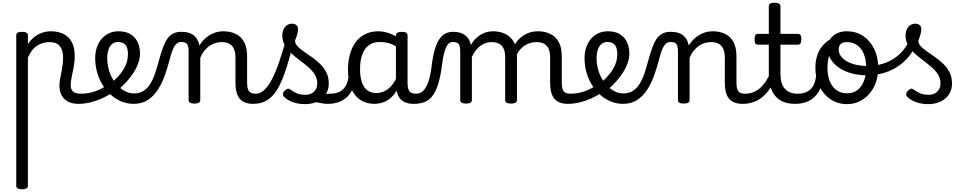

<svg xmlns="http://www.w3.org/2000/svg" viewBox="-20 -750 7118 1418"><path d="M142 648Q121 648 110.5 641.5Q100 635 100 622V-489Q100 -502 110.5 -508.5Q121 -515 142 -515Q164 -515 175 -508.5Q186 -502 186 -489V-424Q205 -453 231 -474.5Q257 -496 289 -507.5Q321 -519 356 -519Q408 -519 447.5 -500Q487 -481 509.5 -440.5Q532 -400 532 -334Q532 -310 529 -286.5Q526 -263 521.5 -240.5Q517 -218 512.5 -197Q508 -176 505 -156.5Q502 -137 502 -120Q502 -91 519 -74.5Q536 -58 579 -58Q593 -58 599.5 -46.5Q606 -35 604.5 -20.5Q603 -6 592 5.5Q581 17 560 17Q493 17 456 -18.5Q419 -54 419 -115Q419 -131 421.5 -150.5Q424 -170 428.5 -191.5Q433 -213 437 -236Q441 -259 443.5 -281.5Q446 -304 446 -326Q446 -379 422.5 -409Q399 -439 344 -439Q322 -439 299.5 -433Q277 -427 256 -414Q235 -401 217.5 -379Q200 -357 186 -325V622Q186 635 175 641.5Q164 648 142 648Z M560 17Q541 17 534.5 5.5Q528 -6 532 -20.5Q536 -35 548 -46.5Q560 -58 579 -58Q635 -58 686.5 -77Q738 -96 775 -124Q789 -133 799 -128Q809 -123 814 -110.5Q819 -98 817.5 -84.5Q816 -71 805 -64Q773 -41 731.5 -22.5Q690 -4 646 6.5Q602 17 560 17Z M779 -121Q801 -136 820.5 -153.5Q840 -171 856 -189Q878 -214 893.5 -239.5Q909 -265 917 -292.5Q925 -320 925 -349Q925 -401 905 -420.5Q885 -440 851 -440Q837 -440 830.5 -452Q824 -464 824.5 -479.5Q825 -495 832.5 -507Q840 -519 854 -519Q911 -519 946.5 -496Q982 -473 998 -435.5Q1014 -398 1014 -355Q1014 -321 1001.5 -285Q989 -249 967 -214.5Q945 -180 916 -148Q895 -124 871 -103Q847 -82 821 -64Z M967 17Q921 17 878.5 0Q836 -17 800.5 -48Q765 -79 738.5 -121.5Q712 -164 697.5 -214.5Q683 -265 683 -321Q683 -364 695.5 -400.5Q708 -437 731 -463.5Q754 -490 785.5 -504.5Q817 -519 854 -519Q868 -519 874.5 -507Q881 -495 880.5 -479.5Q880 -464 872 -452Q864 -440 850 -440Q837 -440 825 -435Q813 -430 803 -420.5Q793 -411 786.5 -397Q780 -383 776 -364.5Q772 -346 772 -323Q772 -266 789 -218Q806 -170 834.5 -134.5Q863 -99 898 -79.5Q933 -60 969 -60Q1010 -60 1039 -78Q1068 -96 1088.5 -128.5Q1109 -161 1124.5 -205.5Q1140 -250 1154 -304Q1169 -358 1183.5 -398Q1198 -438 1216 -464Q1234 -490 1259 -502.5Q1284 -515 1320 -515Q1334 -515 1340.5 -503.5Q1347 -492 1346.5 -477.5Q1346 -463 1338.5 -451.5Q1331 -440 1317 -440Q1303 -440 1291.5 -433Q1280 -426 1270 -411Q1260 -396 1251 -371Q1242 -346 1233 -310Q1218 -252 1197.5 -194Q1177 -136 1146 -88Q1115 -40 1071.5 -11.5Q1028 17 967 17Z M1850 17Q1816 17 1791 7.5Q1766 -2 1750 -21.5Q1734 -41 1726.5 -70.5Q1719 -100 1719 -140V-326Q1719 -361 1708.5 -386.5Q1698 -412 1676 -425.5Q1654 -439 1617 -439Q1596 -439 1573.5 -433Q1551 -427 1530.5 -413.5Q1510 -400 1491.5 -378Q1473 -356 1459 -324V-11Q1459 2 1448 8.5Q1437 15 1415 15Q1394 15 1383.5 8.5Q1373 2 1373 -11V-369Q1373 -411 1361 -425.5Q1349 -440 1318 -440Q1303 -440 1296 -451.5Q1289 -463 1289 -477.5Q1289 -492 1297 -503.5Q1305 -515 1320 -515Q1347 -515 1368.5 -509.5Q1390 -504 1406.5 -492.5Q1423 -481 1434 -463.5Q1445 -446 1451 -422L1453 -414Q1467 -438 1486 -457Q1505 -476 1527.5 -490Q1550 -504 1575.5 -511.5Q1601 -519 1629 -519Q1681 -519 1720.5 -500Q1760 -481 1782.5 -440.5Q1805 -400 1805 -334V-140Q1805 -95 1818.5 -76.5Q1832 -58 1869 -58Q1883 -58 1890 -46.5Q1897 -35 1895.5 -20.5Q1894 -6 1883 5.5Q1872 17 1850 17Z M1850 17Q1831 17 1824.5 5.5Q1818 -6 1822 -20.5Q1826 -35 1838 -46.5Q1850 -58 1869 -58Q1902 -58 1932 -85.5Q1962 -113 1989.5 -166.5Q2017 -220 2044 -299.5Q2071 -379 2099 -483Q2104 -498 2118.5 -499.5Q2133 -501 2145.5 -493Q2158 -485 2154 -469Q2124 -338 2094.5 -245.5Q2065 -153 2031 -95Q1997 -37 1953 -10Q1909 17 1850 17Z M2399 17Q2375 17 2350.5 11.5Q2326 6 2302.5 3.5Q2279 1 2254 12L2275 -16Q2310 -34 2334.5 -43Q2359 -52 2378.5 -55Q2398 -58 2418 -58Q2427 -58 2429 -46.5Q2431 -35 2427 -20.5Q2423 -6 2415.5 5.5Q2408 17 2399 17ZM2230 19Q2184 19 2144 5Q2104 -9 2076 -36Q2069 -44 2069.5 -56Q2070 -68 2084 -81Q2095 -92 2104 -94.5Q2113 -97 2124 -89Q2150 -70 2174.5 -60Q2199 -50 2236 -50Q2276 -50 2299.5 -73.5Q2323 -97 2323 -135Q2323 -171 2304.5 -200Q2286 -229 2256.5 -254.5Q2227 -280 2194 -304.5Q2161 -329 2131.5 -356Q2102 -383 2083.5 -415.5Q2065 -448 2065 -488Q2065 -526 2085 -550.5Q2105 -575 2136 -575Q2157 -575 2169 -564.5Q2181 -554 2181 -535Q2181 -519 2175.5 -497.5Q2170 -476 2159 -450Q2159 -428 2177 -408.5Q2195 -389 2223.5 -369.5Q2252 -350 2283.5 -328Q2315 -306 2343.5 -278.5Q2372 -251 2390 -215.5Q2408 -180 2408 -133Q2408 -66 2359.5 -23.5Q2311 19 2230 19Z M2400 17Q2386 17 2379.5 5.5Q2373 -6 2374.5 -20.5Q2376 -35 2387 -46.5Q2398 -58 2419 -58Q2449 -58 2472.5 -66Q2496 -74 2513 -90Q2530 -106 2540.5 -130Q2551 -154 2555 -186Q2557 -201 2570 -205.5Q2583 -210 2595.5 -205.5Q2608 -201 2606 -186Q2602 -133 2585 -94.5Q2568 -56 2541 -31.5Q2514 -7 2478.5 5Q2443 17 2400 17Z M2745 17Q2688 17 2644 -10.5Q2600 -38 2575 -94Q2550 -150 2550 -235Q2550 -287 2560 -331Q2570 -375 2588.5 -410Q2607 -445 2634.5 -469Q2662 -493 2697 -506Q2732 -519 2774 -519Q2815 -519 2858 -503Q2901 -487 2935 -461V-386Q2895 -418 2858.5 -429Q2822 -440 2783 -440Q2757 -440 2734.5 -432Q2712 -424 2694.5 -408Q2677 -392 2664.5 -368Q2652 -344 2645.5 -312Q2639 -280 2639 -239Q2639 -184 2652 -144.5Q2665 -105 2691.5 -84Q2718 -63 2758 -63Q2794 -63 2825.5 -79.5Q2857 -96 2883.5 -132.5Q2910 -169 2929 -229L2945 -168Q2922 -91 2888.5 -51Q2855 -11 2817.5 3Q2780 17 2745 17ZM3035 17Q3001 17 2976 7.5Q2951 -2 2935 -21.5Q2919 -41 2911.5 -70.5Q2904 -100 2904 -140V-486Q2904 -501 2915 -508Q2926 -515 2948 -515Q2969 -515 2979.5 -508.5Q2990 -502 2990 -488V-140Q2990 -95 3003.5 -76.5Q3017 -58 3054 -58Q3063 -58 3067.5 -46.5Q3072 -35 3070.5 -20.5Q3069 -6 3060.5 5.5Q3052 17 3035 17Z M3035 17Q3026 17 3022 5.5Q3018 -6 3020 -20.5Q3022 -35 3030 -46.5Q3038 -58 3053 -58Q3077 -58 3095.5 -71Q3114 -84 3128 -110Q3142 -136 3152 -174Q3162 -212 3168 -263Q3177 -337 3191.5 -385.5Q3206 -434 3226 -462.5Q3246 -491 3271 -503Q3296 -515 3326 -515Q3335 -515 3339.5 -503.5Q3344 -492 3343.5 -477.5Q3343 -463 3338 -451.5Q3333 -440 3324 -440Q3312 -440 3300.5 -433.5Q3289 -427 3279 -409.5Q3269 -392 3260.5 -359.5Q3252 -327 3245 -275Q3234 -185 3215.5 -127.5Q3197 -70 3171.5 -38.5Q3146 -7 3112 5Q3078 17 3035 17Z M3421 15Q3400 15 3389.5 8.5Q3379 2 3379 -11V-369Q3379 -411 3367 -425.5Q3355 -440 3324 -440Q3308 -440 3299.5 -451.5Q3291 -463 3291 -477.5Q3291 -492 3299.5 -503.5Q3308 -515 3326 -515Q3355 -515 3377 -508.5Q3399 -502 3415 -490Q3431 -478 3441.5 -460.5Q3452 -443 3457 -422L3458 -418Q3474 -447 3494 -466Q3514 -485 3535.5 -497Q3557 -509 3579 -514Q3601 -519 3620 -519Q3671 -519 3711 -500Q3751 -481 3774.5 -440.5Q3798 -400 3798 -334V-11Q3798 2 3787 8.5Q3776 15 3754 15Q3732 15 3721.5 8.5Q3711 2 3711 -11V-326Q3711 -362 3701 -387.5Q3691 -413 3668.5 -426Q3646 -439 3608 -439Q3590 -439 3571 -433.5Q3552 -428 3532.5 -415Q3513 -402 3496 -381Q3479 -360 3465 -329V-11Q3465 2 3454 8.5Q3443 15 3421 15ZM4174 17Q4140 17 4115 7.5Q4090 -2 4074 -21.5Q4058 -41 4050.5 -70.5Q4043 -100 4043 -140V-326Q4043 -361 4033 -386.5Q4023 -412 4000.5 -425.5Q3978 -439 3941 -439Q3915 -439 3888.5 -430Q3862 -421 3838 -400.5Q3814 -380 3795.5 -345Q3777 -310 3766 -259H3740Q3740 -316 3755.5 -363.5Q3771 -411 3799.5 -446Q3828 -481 3867 -500Q3906 -519 3953 -519Q4004 -519 4043.5 -500Q4083 -481 4106 -440.5Q4129 -400 4129 -334V-140Q4129 -95 4142.5 -76.5Q4156 -58 4193 -58Q4207 -58 4213.5 -46.5Q4220 -35 4218.5 -20.5Q4217 -6 4206 5.5Q4195 17 4174 17Z M4174 17Q4155 17 4148.5 5.5Q4142 -6 4146 -20.5Q4150 -35 4162 -46.5Q4174 -58 4193 -58Q4249 -58 4300.5 -77Q4352 -96 4389 -124Q4403 -133 4413 -128Q4423 -123 4428 -110.5Q4433 -98 4431.5 -84.5Q4430 -71 4419 -64Q4387 -41 4345.5 -22.5Q4304 -4 4260 6.5Q4216 17 4174 17Z M4393 -121Q4415 -136 4434.5 -153.5Q4454 -171 4470 -189Q4492 -214 4507.5 -239.5Q4523 -265 4531 -292.5Q4539 -320 4539 -349Q4539 -401 4519 -420.5Q4499 -440 4465 -440Q4451 -440 4444.5 -452Q4438 -464 4438.5 -479.5Q4439 -495 4446.5 -507Q4454 -519 4468 -519Q4525 -519 4560.5 -496Q4596 -473 4612 -435.5Q4628 -398 4628 -355Q4628 -321 4615.5 -285Q4603 -249 4581 -214.5Q4559 -180 4530 -148Q4509 -124 4485 -103Q4461 -82 4435 -64Z M4581 17Q4535 17 4492.5 0Q4450 -17 4414.5 -48Q4379 -79 4352.5 -121.5Q4326 -164 4311.5 -214.5Q4297 -265 4297 -321Q4297 -364 4309.5 -400.5Q4322 -437 4345 -463.5Q4368 -490 4399.5 -504.5Q4431 -519 4468 -519Q4482 -519 4488.5 -507Q4495 -495 4494.5 -479.5Q4494 -464 4486 -452Q4478 -440 4464 -440Q4451 -440 4439 -435Q4427 -430 4417 -420.5Q4407 -411 4400.5 -397Q4394 -383 4390 -364.5Q4386 -346 4386 -323Q4386 -266 4403 -218Q4420 -170 4448.5 -134.5Q4477 -99 4512 -79.5Q4547 -60 4583 -60Q4624 -60 4653 -78Q4682 -96 4702.5 -128.5Q4723 -161 4738.5 -205.5Q4754 -250 4768 -304Q4783 -358 4797.5 -398Q4812 -438 4830 -464Q4848 -490 4873 -502.5Q4898 -515 4934 -515Q4948 -515 4954.5 -503.5Q4961 -492 4960.5 -477.5Q4960 -463 4952.5 -451.5Q4945 -440 4931 -440Q4917 -440 4905.5 -433Q4894 -426 4884 -411Q4874 -396 4865 -371Q4856 -346 4847 -310Q4832 -252 4811.5 -194Q4791 -136 4760 -88Q4729 -40 4685.5 -11.5Q4642 17 4581 17Z M5464 17Q5430 17 5405 7.5Q5380 -2 5364 -21.5Q5348 -41 5340.5 -70.5Q5333 -100 5333 -140V-326Q5333 -361 5322.5 -386.5Q5312 -412 5290 -425.5Q5268 -439 5231 -439Q5210 -439 5187.5 -433Q5165 -427 5144.5 -413.5Q5124 -400 5105.5 -378Q5087 -356 5073 -324V-11Q5073 2 5062 8.5Q5051 15 5029 15Q5008 15 4997.5 8.5Q4987 2 4987 -11V-369Q4987 -411 4975 -425.5Q4963 -440 4932 -440Q4917 -440 4910 -451.5Q4903 -463 4903 -477.5Q4903 -492 4911 -503.5Q4919 -515 4934 -515Q4961 -515 4982.5 -509.5Q5004 -504 5020.5 -492.5Q5037 -481 5048 -463.5Q5059 -446 5065 -422L5067 -414Q5081 -438 5100 -457Q5119 -476 5141.5 -490Q5164 -504 5189.5 -511.5Q5215 -519 5243 -519Q5295 -519 5334.5 -500Q5374 -481 5396.5 -440.5Q5419 -400 5419 -334V-140Q5419 -95 5432.5 -76.5Q5446 -58 5483 -58Q5497 -58 5504 -46.5Q5511 -35 5509.5 -20.5Q5508 -6 5497 5.5Q5486 17 5464 17Z M5464 17Q5450 17 5443.5 5.5Q5437 -6 5438.5 -20.5Q5440 -35 5451 -46.5Q5462 -58 5483 -58Q5517 -58 5545.5 -70Q5574 -82 5597 -103Q5620 -124 5638.5 -153Q5657 -182 5670 -216Q5676 -231 5688 -229.5Q5700 -228 5708.5 -219Q5717 -210 5714 -199Q5698 -148 5674 -108Q5650 -68 5618.5 -40Q5587 -12 5548.5 2.5Q5510 17 5464 17Z M5852 17Q5804 17 5768 3Q5732 -11 5707.5 -39Q5683 -67 5670.5 -108Q5658 -149 5658 -203V-420H5580Q5565 -420 5559 -429Q5553 -438 5553 -460Q5553 -483 5559 -491.5Q5565 -500 5580 -500H5658V-704Q5658 -717 5668.5 -723.5Q5679 -730 5700 -730Q5722 -730 5733 -723.5Q5744 -717 5744 -704V-500H5870Q5885 -500 5891.5 -491.5Q5898 -483 5898 -460Q5898 -438 5891.5 -429Q5885 -420 5870 -420H5744V-203Q5744 -167 5752 -140Q5760 -113 5776 -95Q5792 -77 5815.5 -67.5Q5839 -58 5870 -58Q5884 -58 5891 -46.5Q5898 -35 5896.5 -20.5Q5895 -6 5884 5.5Q5873 17 5852 17Z M5852 17Q5838 17 5831.5 5.5Q5825 -6 5826.5 -20.5Q5828 -35 5839 -46.5Q5850 -58 5871 -58Q5901 -58 5924.5 -66Q5948 -74 5965 -90Q5982 -106 5992.5 -130Q6003 -154 6007 -186Q6009 -201 6022 -205.5Q6035 -210 6047.5 -205.5Q6060 -201 6058 -186Q6054 -133 6037 -94.5Q6020 -56 5993 -31.5Q5966 -7 5930.5 5Q5895 17 5852 17Z M6235 19Q6168 19 6115 -16Q6062 -51 6032 -111.5Q6002 -172 6002 -250Q6002 -303 6018 -347.5Q6034 -392 6066 -424.5Q6098 -457 6147 -475.5Q6196 -494 6262 -494Q6275 -494 6278.5 -483Q6282 -472 6277.5 -461Q6273 -450 6260 -450Q6229 -450 6202.5 -441Q6176 -432 6155.5 -415Q6135 -398 6120.5 -374Q6106 -350 6098.5 -318.5Q6091 -287 6091 -250Q6091 -192 6108.5 -149.5Q6126 -107 6158.5 -84Q6191 -61 6235 -61Q6268 -61 6294.5 -74Q6321 -87 6339 -112Q6357 -137 6367 -172Q6377 -207 6377 -250Q6377 -308 6360 -350.5Q6343 -393 6311 -416Q6279 -439 6235 -439Q6216 -439 6207 -451Q6198 -463 6198 -479Q6198 -495 6207 -507Q6216 -519 6235 -519Q6302 -519 6354 -484.5Q6406 -450 6436 -389Q6466 -328 6466 -250Q6466 -203 6455 -162Q6444 -121 6423 -88Q6402 -55 6373.5 -31Q6345 -7 6310 6Q6275 19 6235 19Z M6383 -194Q6320 -194 6266.5 -209Q6213 -224 6174 -251.5Q6135 -279 6113.5 -316Q6092 -353 6092 -398Q6092 -424 6102.5 -446Q6113 -468 6132 -484.5Q6151 -501 6176.5 -510Q6202 -519 6233 -519Q6252 -519 6261.5 -507Q6271 -495 6271 -479Q6271 -463 6261.5 -451Q6252 -439 6233 -439Q6205 -439 6189.5 -425Q6174 -411 6174 -385Q6174 -358 6189.5 -336Q6205 -314 6233.5 -297.5Q6262 -281 6301 -272Q6340 -263 6386 -263Q6463 -263 6526.5 -288.5Q6590 -314 6636 -362.5Q6682 -411 6706 -478Q6712 -494 6726.5 -490.5Q6741 -487 6752 -474Q6763 -461 6757 -446Q6727 -367 6672.5 -310.5Q6618 -254 6544.5 -224Q6471 -194 6383 -194Z M6833 19Q6787 19 6747 5Q6707 -9 6679 -36Q6672 -44 6672.5 -56Q6673 -68 6687 -81Q6698 -92 6707 -94.5Q6716 -97 6727 -89Q6753 -70 6777.5 -60Q6802 -50 6839 -50Q6879 -50 6902.5 -73.5Q6926 -97 6926 -135Q6926 -171 6907.5 -200Q6889 -229 6859.5 -254.5Q6830 -280 6797 -304.5Q6764 -329 6734.5 -356Q6705 -383 6686.5 -415.5Q6668 -448 6668 -488Q6668 -526 6688 -550.5Q6708 -575 6739 -575Q6760 -575 6772 -564.5Q6784 -554 6784 -535Q6784 -519 6778.5 -497.5Q6773 -476 6762 -450Q6762 -428 6780 -408.5Q6798 -389 6826.5 -369.5Q6855 -350 6886.5 -328Q6918 -306 6946.5 -278.5Q6975 -251 6993 -215.5Q7011 -180 7011 -133Q7011 -66 6962.5 -23.5Q6914 19 6833 19Z"/></svg>

Font: Playwrite CL
Style: Regular
Weight: 400
Designer: Veronika Burian, José Scaglione
Foundry: TypeTogether
Version: Version 1.002